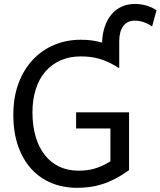

<svg xmlns="http://www.w3.org/2000/svg" viewBox="-20 -923 799 956"><path d="M622.6 -75.7Q585 -49.3 551.8 -32.2Q518.6 -15.1 487.3 -5.4Q456.1 4.4 425.8 8.3Q395.5 12.2 363.8 12.2Q294.4 12.2 236.3 -11.7Q178.2 -35.6 136 -82Q93.8 -128.4 70.1 -196Q46.4 -263.7 46.4 -351.6Q46.4 -439.5 72.5 -508.8Q98.6 -578.1 144 -626.2Q189.5 -674.3 250.7 -699.7Q312 -725.1 382.3 -725.1Q413.1 -725.1 439 -721.4Q464.8 -717.8 488.3 -710.9Q489.7 -755.4 502 -791Q514.2 -826.7 535.4 -851.6Q556.6 -876.5 585.9 -889.9Q615.2 -903.3 651.9 -903.3Q680.7 -903.3 708.5 -895.5Q736.3 -887.7 759.3 -871.6L737.3 -791Q718.8 -804.7 696 -812.5Q673.3 -820.3 651.9 -820.3Q613.8 -820.3 593.8 -793.2Q573.7 -766.1 573.7 -717.8V-583.5Q546.4 -600.6 522.2 -612.1Q498 -623.5 475.1 -630.1Q452.1 -636.7 429.4 -639.4Q406.7 -642.1 382.3 -642.1Q326.7 -642.1 282 -622.6Q237.3 -603 206.1 -566.9Q174.8 -530.8 158.2 -479.2Q141.6 -427.7 141.6 -363.8Q141.6 -296.4 157.5 -242.7Q173.3 -189 203.1 -151.1Q232.9 -113.3 275.1 -93.3Q317.4 -73.2 369.6 -73.2Q391.6 -73.2 410.9 -75.4Q430.2 -77.6 449.2 -83Q468.3 -88.4 487.8 -97.2Q507.3 -106 529.8 -119.6V-283.2H358.9V-363.8H622.6Z"/></svg>

Font: Andika Compact
Style: Regular
Weight: 400
Designer: Victor Gaultney, Annie Olsen, Julie Remington, Don Collingsworth, Eric Hays, Becca Hirsbrunner
Foundry: SIL International
Version: Version 5.000 ; LnSpcTght